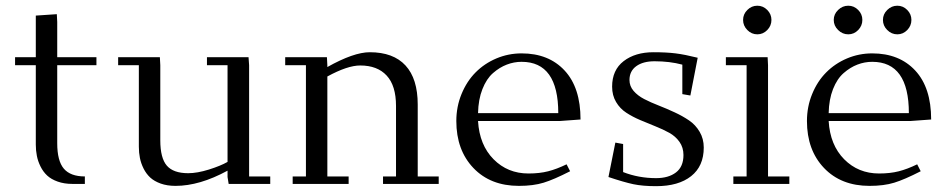

<svg xmlns="http://www.w3.org/2000/svg" viewBox="-20 -637 3284 665"><path d="M32.2 -411.1V-439H104V-583L176.8 -587.9L178.2 -561V-439H314V-411.1H178.2V-141.1Q178.2 -79.6 201.2 -52.7Q224.1 -25.9 273.9 -25.9V0H231Q202.1 0 179.7 -8.1Q157.2 -16.1 143.3 -29.1Q129.4 -42 120.4 -60.3Q111.3 -78.6 107.7 -97.2Q104 -115.7 104 -136.2V-411.1Z M389.2 -411.1V-439H533.7L535.2 -411.1V-150.9Q535.2 -89.4 557.9 -63.2Q580.6 -37.1 631.8 -37.1Q663.1 -37.1 703.6 -49.8Q744.1 -62.5 768.1 -76.2V-411.1H696.8V-439H840.8L842.8 -411.1V-25.9H916V0H772L768.1 -23.9V-45.9Q671.4 6.8 587.9 6.8Q559.1 6.8 536.6 -1.2Q514.2 -9.3 500.2 -22.2Q486.3 -35.2 477.3 -53.2Q468.3 -71.3 464.6 -89.8Q460.9 -108.4 460.9 -128.9V-411.1Z M967.8 -411.1V-439H1112.3L1113.8 -411.1V-404.8Q1205.1 -456.1 1260.7 -456.1Q1342.3 -456.1 1384.5 -410.2Q1426.8 -364.3 1426.8 -274.9V-25.9H1499.5V0H1306.6V-25.9H1351.6V-270Q1351.6 -340.3 1319.3 -375.2Q1287.1 -410.2 1227.5 -410.2Q1183.6 -410.2 1113.8 -372.1V-25.9H1187.5V0H993.7V-25.9H1039.6V-411.1Z M1560.5 -217.8Q1560.5 -267.6 1578.6 -311.5Q1596.7 -355.5 1627.2 -386.2Q1657.7 -417 1699.2 -434.6Q1740.7 -452.1 1786.6 -452.1Q1880.4 -452.1 1935.5 -392.8Q1990.7 -333.5 1990.7 -223.1L1917.5 -217.8H1635.7Q1640.6 -134.8 1689.5 -85.4Q1738.3 -36.1 1810.5 -36.1Q1848.6 -36.1 1878.4 -43.7Q1908.2 -51.3 1942.4 -67.9L1954.6 -43.9Q1898.4 -15.1 1862.8 -4.2Q1827.1 6.8 1777.3 6.8Q1678.7 6.8 1619.6 -55.2Q1560.5 -117.2 1560.5 -217.8ZM1635.7 -245.1H1913.6Q1913.6 -422.9 1786.6 -422.9Q1760.3 -422.9 1735.4 -413.3Q1710.4 -403.8 1687.7 -384Q1665 -364.3 1650.9 -328.4Q1636.7 -292.5 1635.7 -245.1Z M2087.4 -23.9 2111.3 -143.1 2138.2 -138.2V-41Q2191.9 -20 2252.4 -20Q2295.4 -20 2321.3 -39.8Q2347.2 -59.6 2347.2 -100.1Q2347.2 -126 2333.5 -145.5Q2319.8 -165 2298.1 -177Q2276.4 -189 2250 -199.5Q2223.6 -210 2197.3 -221.2Q2170.9 -232.4 2149.2 -246.6Q2127.4 -260.7 2113.8 -283.7Q2100.1 -306.6 2100.1 -336.9Q2100.1 -394.5 2140.1 -425.3Q2180.2 -456.1 2243.2 -456.1Q2288.6 -456.1 2320.1 -452.1Q2351.6 -448.2 2396.5 -437L2371.1 -306.2L2343.3 -311V-413.1Q2299.8 -424.8 2247.1 -424.8Q2207 -424.8 2183.6 -407.7Q2160.2 -390.6 2160.2 -359.9Q2160.2 -338.9 2174.3 -322.3Q2188.5 -305.7 2211.2 -293.9Q2233.9 -282.2 2261.5 -271.5Q2289.1 -260.7 2316.4 -248Q2343.8 -235.4 2366.5 -220Q2389.2 -204.6 2403.3 -180.4Q2417.5 -156.2 2417.5 -126Q2417.5 -61.5 2373.8 -26.9Q2330.1 7.8 2252.4 7.8Q2206.1 7.8 2173.6 1Q2141.1 -5.9 2087.4 -23.9Z M2494.1 -411.1V-439H2638.7L2640.1 -411.1V-25.9H2713.9V0H2520V-25.9H2565.9V-411.1ZM2568.4 -533Q2553.7 -547.9 2553.7 -567.9Q2553.7 -587.9 2568.4 -602.5Q2583 -617.2 2603 -617.2Q2623 -617.2 2637.5 -602.5Q2651.9 -587.9 2651.9 -567.9Q2651.9 -547.9 2637.5 -533Q2623 -518.1 2603 -518.1Q2583 -518.1 2568.4 -533Z M2774.9 -217.8Q2774.9 -267.6 2793 -311.5Q2811 -355.5 2841.6 -386.2Q2872.1 -417 2913.6 -434.6Q2955.1 -452.1 3001 -452.1Q3094.7 -452.1 3149.9 -392.8Q3205.1 -333.5 3205.1 -223.1L3131.8 -217.8H2850.1Q2855 -134.8 2903.8 -85.4Q2952.6 -36.1 3024.9 -36.1Q3063 -36.1 3092.8 -43.7Q3122.6 -51.3 3156.7 -67.9L3168.9 -43.9Q3112.8 -15.1 3077.1 -4.2Q3041.5 6.8 2991.7 6.8Q2893.1 6.8 2834 -55.2Q2774.9 -117.2 2774.9 -217.8ZM2850.1 -245.1H3127.9Q3127.9 -422.9 3001 -422.9Q2974.6 -422.9 2949.7 -413.3Q2924.8 -403.8 2902.1 -384Q2879.4 -364.3 2865.2 -328.4Q2851.1 -292.5 2850.1 -245.1ZM2882.8 -533Q2867.7 -547.9 2867.7 -567.9Q2867.7 -587.9 2882.8 -602.5Q2897.9 -617.2 2918 -617.2Q2938 -617.2 2952.4 -602.5Q2966.8 -587.9 2966.8 -567.9Q2966.8 -547.9 2952.4 -533Q2938 -518.1 2918 -518.1Q2897.9 -518.1 2882.8 -533ZM3053 -533Q3038.1 -547.9 3038.1 -567.9Q3038.1 -587.9 3053 -602.5Q3067.9 -617.2 3087.9 -617.2Q3107.9 -617.2 3122.3 -602.5Q3136.7 -587.9 3136.7 -567.9Q3136.7 -547.9 3122.3 -533Q3107.9 -518.1 3087.9 -518.1Q3067.9 -518.1 3053 -533Z"/></svg>

Font: Dehuti
Style: Book
Weight: 400
Version: Version 1.2